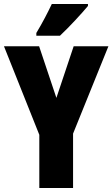

<svg xmlns="http://www.w3.org/2000/svg" viewBox="-20 -947 566 967"><path d="M423 -917V-927H241C220 -883 195 -834 163 -781V-767H282C332 -814 395 -883 423 -917ZM264 -454 177 -714H0L178 -268V0H348V-274L526 -714H351Z"/></svg>

Font: Noto Sans Devanagari ExtraCondensed Black
Style: Regular
Weight: 900
Width: 2
Designer: Jelle Bosma - Monotype Design Team
Foundry: Monotype Imaging Inc.
Version: Version 2.004